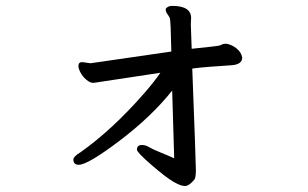

<svg xmlns="http://www.w3.org/2000/svg" viewBox="-20 -579 1040 649"><path d="M442.9 -73.2Q442.9 -88.9 460 -88.9Q472.2 -88.9 483.2 -82Q494.1 -75.2 522.9 -63.5Q551.8 -51.8 568.8 -43.9L562 -272.9Q492.2 -185.1 384.5 -103.5Q276.9 -22 246.1 -22Q228 -22 228 -40Q228 -49.8 252.9 -64.9Q358.9 -140.1 463.9 -259.8Q501 -301.8 522 -333L295.9 -298.8Q284.2 -298.8 271.5 -309.8Q258.8 -320.8 252 -334Q245.1 -347.2 245.1 -356Q245.1 -369.1 257.8 -369.1L286.1 -365.2L559.1 -404.8Q557.1 -511.2 554 -518.1Q550.8 -524.9 545.4 -532Q540 -539.1 540 -548.8Q546.9 -559.1 562 -559.1Q626 -559.1 626 -518.1L625 -498L627.9 -414.1Q669.9 -418.9 696 -421.4Q722.2 -423.8 728 -427.5Q733.9 -431.2 744.1 -431.2Q761.2 -429.2 778.1 -416.5Q794.9 -403.8 798.8 -384.8Q798.8 -360.8 762 -358.4Q725.1 -356 691.7 -353.5Q658.2 -351.1 629.9 -347.2Q642.1 -27.8 642.1 -4.9Q642.1 21 637.2 27.8Q619.1 49.8 605 49.8Q590.8 49.8 565.4 34.9Q540 20 491.5 -22Q442.9 -64 442.9 -73.2Z"/></svg>

Font: LXGW WenKai Mono GB Screen
Style: Regular
Weight: 400
Monospace: yes
Designer: LXGW / Fontworks Inc.
Foundry: LXGW / Fontworks Inc.
Version: Version 1.510;January 18,2025